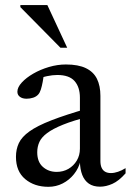

<svg xmlns="http://www.w3.org/2000/svg" viewBox="-20 -710 504 740"><path d="M318 -292 325.5 -261.5Q262.5 -245.5 223 -229.5Q183.5 -213.5 161.8 -197.2Q140 -181 131.8 -162.8Q123.5 -144.5 123.5 -123Q123.5 -86 145.2 -66.8Q167 -47.5 198.5 -47.5Q223.5 -47.5 243.8 -59.2Q264 -71 276 -91.2Q288 -111.5 288 -137V-333.5Q288 -374.5 267.2 -397.8Q246.5 -421 201 -421Q182.5 -421 161.2 -416.5Q140 -412 123 -403.5L149 -425.5Q147.5 -410 144.5 -394Q141.5 -378 137.5 -365.2Q133.5 -352.5 127.5 -346Q120 -337.5 107.8 -333.5Q95.5 -329.5 82.5 -329.5Q66.5 -329.5 56.8 -336.8Q47 -344 47 -356.5Q47 -373.5 64 -392Q81 -410.5 108.2 -426.2Q135.5 -442 168.5 -451.8Q201.5 -461.5 234 -461.5Q282 -461.5 311.2 -447.2Q340.5 -433 353.8 -406Q367 -379 367 -340.5V-89.5Q367 -73.5 371.8 -63.2Q376.5 -53 385.5 -48Q394.5 -43 407.5 -43Q420.5 -43 435 -48Q449.5 -53 464 -62V-42Q438 -12.5 413.2 -1.5Q388.5 9.5 365.5 9.5Q339.5 9.5 322.5 -2.2Q305.5 -14 297 -35.8Q288.5 -57.5 288 -87.5L290.5 -91Q283.5 -61.5 265.2 -38.8Q247 -16 221.5 -3Q196 10 166.5 10Q112.5 10 77 -19.8Q41.5 -49.5 41.5 -105.5Q41.5 -135 52.8 -158.8Q64 -182.5 93.8 -203.8Q123.5 -225 178 -246.2Q232.5 -267.5 318 -292ZM239 -526H213L58.5 -682.5V-690.5H162.5Z"/></svg>

Font: Newsreader 36pt
Style: Regular
Weight: 400
Designer: Hugues Gentile
Foundry: Production Type
Version: Version 1.003